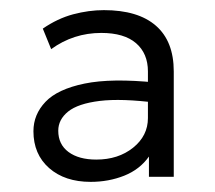

<svg xmlns="http://www.w3.org/2000/svg" viewBox="-20 -710 425 379"><path d="M159 -351Q108 -351 77 -378.2Q46 -405.5 46 -451Q46 -484 69.8 -509Q93.5 -534 146.8 -545Q200 -556 288 -547L290 -507Q220 -516 177 -510.8Q134 -505.5 114.5 -489.8Q95 -474 95 -452Q95 -425 115.2 -410Q135.5 -395 170 -395Q213.5 -395 242.8 -418.5Q272 -442 272 -477V-569Q272 -604.5 248.5 -624.8Q225 -645 180 -645Q152.5 -645 127.8 -637Q103 -629 81 -613L64.5 -653.5Q93.5 -673.5 124.5 -681.8Q155.5 -690 185 -690Q252.5 -690 287.8 -659.2Q323 -628.5 323 -569V-361H274V-401Q256 -375.5 225.2 -363.2Q194.5 -351 159 -351Z"/></svg>

Font: Geologica Thin Roman Thin
Style: Regular
Weight: 250
Version: Version 1.010;gftools[0.9.28]